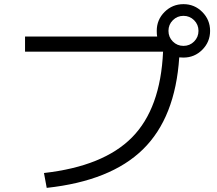

<svg xmlns="http://www.w3.org/2000/svg" viewBox="-20 -868 1040 921"><path d="M731.9 -720.2Q731.9 -773.4 769.5 -810.8Q807.1 -848.1 860.1 -848.1Q913.1 -848.1 950.4 -810.5Q987.8 -772.9 987.8 -720Q987.8 -667 950.4 -629.4Q913.1 -591.8 859.9 -591.8Q845.7 -591.8 839.8 -592.8Q820.8 -303.7 666 -151.9Q511.2 0 204.1 33.2L190.9 -38.1Q476.1 -70.3 613 -208.7Q750 -347.2 762.2 -620.1H100.1V-692.9H733.9Q731.9 -702.1 731.9 -720.2ZM911.1 -668.9Q932.1 -689.9 932.1 -720Q932.1 -750 911.1 -771Q890.1 -792 860.1 -792Q830.1 -792 809.1 -771Q788.1 -750 788.1 -720Q788.1 -689.9 809.1 -668.9Q830.1 -647.9 860.1 -647.9Q890.1 -647.9 911.1 -668.9Z"/></svg>

Font: WebKoruri
Style: Regular
Weight: 400
Foundry: lindwurm / mohemohe
Version: Version 1.00